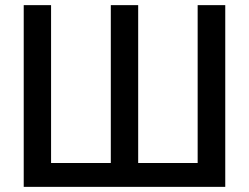

<svg xmlns="http://www.w3.org/2000/svg" viewBox="-20 -727 968 747"><path d="M178.7 -707V-92.8H411.1V-707H517.6V-92.8H749V-707H856.4V0H72.3V-707Z"/></svg>

Font: Pretendard JP Medium
Style: Regular
Weight: 500
Designer: Base glyphs from Inter by Rasmus Andersson; Hangeul glyphs from Noto Sans CJK(Source Han Sans) by Jang Soo-young and Kan
Foundry: Kil Hyung-jin
Version: Version 1.309